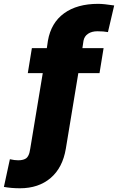

<svg xmlns="http://www.w3.org/2000/svg" viewBox="-46 -780 617 1004"><path d="M495.7 -528.4 474.4 -397.7H363.6L298.3 -2.8Q281.6 97.3 218.6 150.9Q155.5 204.5 58.2 204.5Q14.2 204.5 -25.6 197.4L5.7 52.6Q29.8 58.2 49.7 58.2Q63.9 58.2 74.4 55.2Q84.9 52.2 91.1 47.6Q97.3 43 101.7 34.4Q106.2 25.9 108.1 17.9Q110.1 9.9 112.2 -2.8L177.6 -397.7H99.4L120.7 -528.4H198.9L204.5 -566.8Q220.9 -660.9 289.1 -710.4Q357.2 -759.9 467.3 -759.9Q495.7 -759.9 551.1 -751.4L518.5 -612.2Q496.1 -616.5 463.1 -616.5Q434.3 -616.5 414.8 -603.7Q395.2 -590.9 390.6 -566.8L384.9 -528.4Z"/></svg>

Font: Karasuma Gothic
Style: Italic
Weight: 900
Italic angle: -9.39999°
Designer: Rasmus Andersson / Ryoko Nishizuka
Foundry: Genbu
Version: Version 1.00